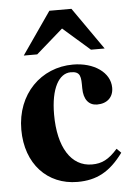

<svg xmlns="http://www.w3.org/2000/svg" viewBox="-52 -744 548 797"><g transform="rotate(-5 222.0 -345.0)"><path d="M399 -528 276 -704H184L62 -528H118L230 -626L342 -528ZM412 -109C375 -67 346 -53 305 -53C218 -53 166 -137 166 -273C166 -382 201 -442 250 -442C292 -442 292 -419 292 -372C292 -324 314 -299 348 -299C390 -299 416 -324 416 -363C416 -427 349 -473 262 -473C129 -473 25 -371 25 -222C25 -79 114 14 239 14C319 14 375 -16 430 -91Z"/></g></svg>

Font: XITS Math
Style: Bold
Weight: 700
Designer: MicroPress Inc., with final additions and corrections provided by Coen Hoffman, Elsevier (retired)
Version: Version 1.105